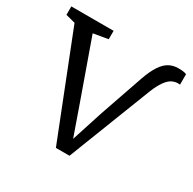

<svg xmlns="http://www.w3.org/2000/svg" viewBox="-130 -689 835 830"><g transform="rotate(30 287.0 -273.5)"><path d="M247 8 46.5 -500.5 -1 -513V-555H210V-513L137 -500.5L241 -208L292 -63L342 -218L417 -435Q433 -480.5 450.2 -506.5Q467.5 -532.5 488 -543.8Q508.5 -555 534 -555Q551.5 -555 561 -553.2Q570.5 -551.5 575 -549V-497Q567.5 -498 559.5 -497.5Q551.5 -497 541 -493Q523 -486.5 506.5 -463.8Q490 -441 476.5 -407L315 8Z"/></g></svg>

Font: Merriweather 7pt Light
Style: Regular
Weight: 300
Designer: Eben Sorkin
Foundry: Eben Sorkin
Version: Version 2.200;gftools[0.9.31]